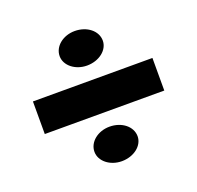

<svg xmlns="http://www.w3.org/2000/svg" viewBox="-111 -838 869 847"><g transform="rotate(-20 324.0 -414.5)"><path d="M322.5 -720C267.5 -720 222.5 -684 222.5 -638C222.5 -594 267.5 -558 322.5 -558C380 -558 425 -594 425 -638C425 -684 380 -720 322.5 -720ZM43.5 -491V-338H604.5V-491ZM322.5 -271C267.5 -271 222.5 -235 222.5 -189C222.5 -145 267.5 -109 322.5 -109C380 -109 425 -145 425 -189C425 -235 380 -271 322.5 -271Z"/></g></svg>

Font: Blink
Style: Wide
Weight: 400
Designer: Mew Too
Foundry: Cannot Into Space Fonts
Version: Version 001.000